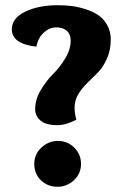

<svg xmlns="http://www.w3.org/2000/svg" viewBox="-20 -714 462 744"><path d="M203.1 9.8Q165 9.8 138.9 -15.1Q112.8 -40 112.8 -79.1Q112.8 -116.2 140.4 -142.1Q168 -168 205.1 -168Q241.2 -168 267.6 -142.1Q293.9 -116.2 293.9 -79.1Q293.9 -41 266.4 -15.6Q238.8 9.8 203.1 9.8ZM275.9 -250Q234.9 -229 202.1 -229Q157.2 -229 136.7 -247.1Q116.2 -265.1 116.2 -291Q116.2 -328.1 137.7 -364.5Q159.2 -400.9 185.1 -426.5Q210.9 -452.1 232.4 -487.1Q253.9 -522 253.9 -556.2Q253.9 -581.1 239 -594.5Q224.1 -607.9 198.2 -607.9Q171.9 -607.9 149.4 -587.4Q127 -566.9 121.1 -533.2Q25.9 -543.9 25.9 -600.1Q25.9 -644 77.9 -668.9Q129.9 -693.8 203.1 -693.8Q230 -693.8 255.4 -690.9Q280.8 -688 309.8 -679Q338.9 -669.9 359.9 -656Q380.9 -642.1 395 -617.4Q409.2 -592.8 409.2 -561Q409.2 -520 394.5 -487.1Q379.9 -454.1 359.4 -433.1Q338.9 -412.1 318.4 -392.6Q297.9 -373 283.4 -349.1Q269 -325.2 269 -295.9Q269 -274.9 275.9 -250Z"/></svg>

Font: Sukar
Style: black
Weight: 900
Designer: Dario Muhafara - Ghiath Alsory
Foundry: Dario Muhafara - Ghiath Alsory
Version: Version 1.00 March 27, 2016, initial release